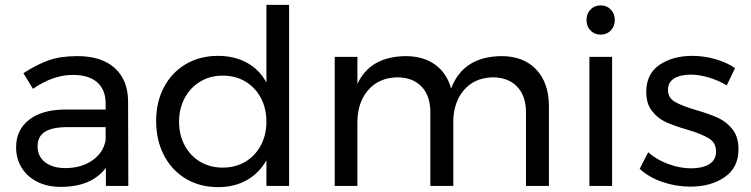

<svg xmlns="http://www.w3.org/2000/svg" viewBox="-20 -762 3079 787"><path d="M414 0V-74Q355 4 229 4Q174 4 132.5 -17Q91 -38 68.5 -75Q46 -112 46 -158Q46 -229 98.5 -270.5Q151 -312 245 -313H413V-338Q413 -394 378.5 -424.5Q344 -455 278 -455Q198 -455 115 -398L76 -462Q133 -499 181.5 -515.5Q230 -532 297 -532Q396 -532 450 -483.5Q504 -435 505 -348L506 0ZM413 -188V-241H258Q195 -241 164.5 -222Q134 -203 134 -162Q134 -121 165 -97Q196 -73 248 -73Q313 -73 358.5 -104.5Q404 -136 413 -188Z M1165 -742V0H1072V-105Q1042 -52 991.5 -23.5Q941 5 874 5Q799 5 741.5 -29.5Q684 -64 652 -125.5Q620 -187 620 -266Q620 -344 652 -404.5Q684 -465 741.5 -499Q799 -533 873 -533Q941 -533 992 -505Q1043 -477 1072 -424V-742ZM1072 -263Q1072 -318 1049 -361Q1026 -404 985.5 -428Q945 -452 893 -452Q841 -452 800.5 -427.5Q760 -403 737 -360Q714 -317 714 -263Q714 -209 737 -166Q760 -123 800.5 -99Q841 -75 893 -75Q945 -75 985.5 -99Q1026 -123 1049 -166Q1072 -209 1072 -263Z M2230 -327V0H2136V-302Q2136 -369 2099.5 -407Q2063 -445 1999 -445Q1924 -443 1881 -392Q1838 -341 1838 -261V0H1744V-302Q1744 -369 1708 -407Q1672 -445 1607 -445Q1532 -443 1488.5 -392Q1445 -341 1445 -261V0H1352V-529H1445V-418Q1497 -530 1642 -532Q1715 -532 1763.5 -497Q1812 -462 1829 -399Q1878 -530 2035 -532Q2126 -532 2178 -477Q2230 -422 2230 -327Z M2396 -529H2489V0H2396ZM2500 -680Q2500 -654 2483.5 -637Q2467 -620 2442 -620Q2417 -620 2400.5 -637Q2384 -654 2384 -680Q2384 -706 2400.5 -723Q2417 -740 2442 -740Q2467 -740 2483.5 -723Q2500 -706 2500 -680Z M2811 -456Q2769 -456 2743.5 -440.5Q2718 -425 2718 -393Q2718 -361 2746.5 -344.5Q2775 -328 2833 -311Q2888 -295 2923 -279Q2958 -263 2982.5 -232Q3007 -201 3007 -150Q3007 -75 2950.5 -36Q2894 3 2810 3Q2751 3 2695.5 -16Q2640 -35 2602 -70L2637 -138Q2670 -108 2718.5 -90Q2767 -72 2813 -72Q2859 -72 2887 -89Q2915 -106 2915 -141Q2915 -177 2885.5 -195Q2856 -213 2796 -231Q2743 -246 2709.5 -261.5Q2676 -277 2652.5 -307Q2629 -337 2629 -385Q2629 -459 2683 -496Q2737 -533 2818 -533Q2866 -533 2912.5 -519.5Q2959 -506 2993 -483L2959 -412Q2926 -432 2886.5 -444Q2847 -456 2811 -456Z"/></svg>

Font: Montserrat arm2
Style: Regular
Weight: 400
Designer: Julieta Ulanovsky
Foundry: Julieta Ulanovsky
Version: Version 6.000